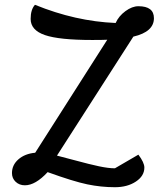

<svg xmlns="http://www.w3.org/2000/svg" viewBox="-20 -752 678 802"><path d="M460 30Q402 30 344.5 18Q287 6 179 -33Q128 22 84 22Q61 22 45.5 7.5Q30 -7 30 -29Q30 -63 57 -86.5Q84 -110 127 -114L428 -586Q409 -585 365 -585Q227 -585 167.5 -605.5Q108 -626 108 -673Q108 -712 126 -732Q295 -663 463 -656Q476 -685 504 -705.5Q532 -726 558 -726Q623 -726 623 -676Q623 -619 537 -599L218 -102Q243 -96 298 -81Q353 -66 393 -57.5Q433 -49 460 -49L558 -106Q583 -73 583 -52Q583 -17 547.5 6.5Q512 30 460 30Z"/></svg>

Font: Lemonada Light
Style: Regular
Weight: 300
Designer: Mohamed Gaber (Arabic), Eduardo Tunni (Latin)
Foundry: Kief Type Foundry
Version: Version 4.004